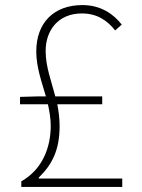

<svg xmlns="http://www.w3.org/2000/svg" viewBox="-20 -737 561 757"><path d="M59 -326H169C175 -298 180 -270 180 -241C180 -155 147 -69 64 -22V0H462V-33H133V-37C185 -88 215 -144 215 -241C215 -271 211 -299 206 -326H383V-357H198C182 -419 160 -474 160 -536C160 -617 209 -684 303 -684C364 -684 404 -655 434 -617L460 -640C429 -680 379 -717 305 -717C192 -717 123 -647 123 -534C123 -473 144 -415 161 -357H132L59 -355Z"/></svg>

Font: Noto Sans JP Thin
Style: Regular
Weight: 100
Designer: Ryoko NISHIZUKA 西塚涼子 (kana, bopomofo & ideographs); Paul D. Hunt (Latin, Greek & Cyrillic); Sandoll Communications 산돌커뮤니
Foundry: Adobe
Version: Version 2.004;hotconv 1.0.118;makeotfexe 2.5.65603